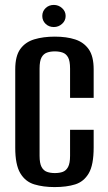

<svg xmlns="http://www.w3.org/2000/svg" viewBox="-20 -749 438 781"><path d="M202 12Q156 12 119.5 1Q83 -10 62.5 -44.5Q42 -79 42 -148V-467Q42 -521 62.5 -549.5Q83 -578 119.5 -589Q156 -600 203 -600Q251 -600 286 -588.5Q321 -577 341 -548.5Q361 -520 361 -467V-351H265V-470Q265 -501 257 -515.5Q249 -530 235 -535Q221 -540 203 -540Q185 -540 171 -535Q157 -530 149 -515.5Q141 -501 141 -470V-115Q141 -85 149 -70Q157 -55 171 -50Q185 -45 203 -45Q222 -45 235.5 -50Q249 -55 257 -70Q265 -85 265 -115V-221H361V-149Q361 -78 341 -44Q321 -10 286 1Q251 12 202 12ZM199 -639Q179 -639 165.5 -652Q152 -665 152 -684Q152 -703 165.5 -716Q179 -729 199 -729Q218 -729 232.5 -716Q247 -703 247 -684Q247 -665 232.5 -652Q218 -639 199 -639Z"/></svg>

Font: Alumni Sans SemiBold
Style: Regular
Weight: 600
Designer: Robert E. Leuschke
Foundry: Robert E. Leuschke
Version: Version 1.018